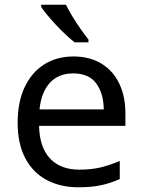

<svg xmlns="http://www.w3.org/2000/svg" viewBox="-20 -786 604 816"><path d="M292 -546Q361 -546 410.5 -516Q460 -486 486.5 -431.5Q513 -377 513 -304V-251H146Q148 -160 192.5 -112.5Q237 -65 317 -65Q368 -65 407.5 -74.5Q447 -84 489 -102V-25Q448 -7 408 1.5Q368 10 313 10Q237 10 178.5 -21Q120 -52 87.5 -113.5Q55 -175 55 -264Q55 -352 84.5 -415Q114 -478 167.5 -512Q221 -546 292 -546ZM291 -474Q228 -474 191.5 -433.5Q155 -393 148 -321H421Q420 -389 389 -431.5Q358 -474 291 -474ZM260 -766Q271 -744 287.5 -716.5Q304 -689 322.5 -663Q341 -637 356 -618V-606H297Q274 -624 245 -652.5Q216 -681 191.5 -709.5Q167 -738 155 -756V-766Z"/></svg>

Font: Noto Sans Modi
Style: Regular
Weight: 400
Designer: Monotype Design Team
Foundry: Monotype Imaging Inc.
Version: Version 2.003; ttfautohint (v1.8.4.7-5d5b)